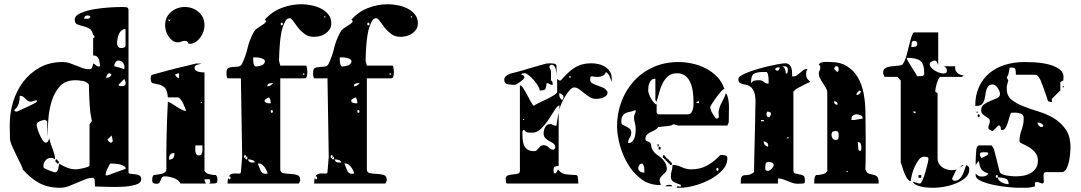

<svg xmlns="http://www.w3.org/2000/svg" viewBox="-20 -860 5107 907"><path d="M587 -47Q587 -40 596.5 -39Q606 -38 617 -37Q628 -36 637.5 -31.5Q647 -27 647 -13Q647 5 619.5 13Q592 21 555.5 22.5Q519 24 483 22.5Q447 21 429 21L427 -13Q426 -15 423.5 -17.5Q421 -20 420 -20Q401 -20 382 -12.5Q363 -5 343.5 3.5Q324 12 304.5 19.5Q285 27 264 27Q206 27 165 4.5Q124 -18 87 -60Q88 -64 79 -82.5Q70 -101 58.5 -124Q47 -147 37 -170Q27 -193 27 -207L26 -271Q26 -326 42 -379Q58 -432 90 -474Q122 -516 168.5 -541.5Q215 -567 277 -567Q294 -567 309.5 -561.5Q325 -556 340 -550Q355 -544 370 -538.5Q385 -533 401 -533Q411 -533 414.5 -539.5Q418 -546 420 -560Q428 -557 433.5 -551.5Q439 -546 447 -546Q451 -546 453 -547Q452 -556 450.5 -565Q449 -574 446 -581.5Q443 -589 437 -593.5Q431 -598 420 -598V-680Q429 -684 427 -685.5Q425 -687 425 -693H420Q416 -717 402 -725Q388 -733 372.5 -736.5Q357 -740 345 -745Q333 -750 333 -767Q333 -786 360.5 -798Q388 -810 425 -816.5Q462 -823 500 -825Q538 -827 559 -827Q565 -827 576 -826Q587 -825 587 -813ZM407 -780Q405 -785 401.5 -786Q398 -787 393 -787Q378 -787 378 -771Q381 -771 393 -771.5Q405 -772 407 -780ZM573 -723Q562 -723 554 -716Q546 -709 541.5 -698.5Q537 -688 535 -676.5Q533 -665 533 -656Q533 -646 538 -639.5Q543 -633 553 -633Q559 -633 566 -635.5Q573 -638 573 -647ZM520 -547Q532 -544 543.5 -541Q555 -538 567 -533Q568 -536 568 -543Q568 -555 560 -564.5Q552 -574 540 -574Q532 -574 526 -566.5Q520 -559 520 -550ZM487 -493Q499 -493 507 -507Q504 -512 500 -513Q499 -514 497 -514Q490 -514 486 -506Q482 -498 480 -493ZM540 -460Q542 -454 547.5 -453.5Q553 -453 557 -453Q574 -453 574 -470Q574 -473 573 -473Q573 -475 570.5 -480Q568 -485 567 -487ZM403 -273Q405 -275 408.5 -280Q412 -285 413 -287Q414 -287 414 -290Q414 -292 413 -293Q413 -294 412 -299Q411 -304 410 -310Q409 -316 408 -320.5Q407 -325 407 -327Q406 -334 404.5 -353Q403 -372 402 -393.5Q401 -415 400.5 -434Q400 -453 400 -460Q391 -474 371 -477.5Q351 -481 337 -481Q288 -481 262 -451.5Q236 -422 223.5 -380Q211 -338 208 -292Q205 -246 203 -213V-287Q201 -289 199 -290L193 -293Q193 -294 190 -294Q187 -294 187 -293Q179 -292 166 -286.5Q153 -281 153 -270Q153 -265 157 -251.5Q161 -238 167.5 -223.5Q174 -209 181.5 -197.5Q189 -186 197 -186Q203 -186 207.5 -194Q212 -202 213 -207Q215 -195 219.5 -182Q224 -169 228.5 -156.5Q233 -144 236.5 -132Q240 -120 240 -110V-107Q232 -114 219 -114Q205 -114 195 -102Q185 -90 185 -77Q185 -73 187 -67Q189 -65 195.5 -62Q202 -59 209.5 -56Q217 -53 224 -50.5Q231 -48 233 -47Q234 -47 236.5 -46.5Q239 -46 241 -46Q247 -46 250 -51Q253 -56 255 -63Q257 -70 258 -77Q259 -84 260 -87Q278 -75 298 -67.5Q318 -60 340 -60Q342 -60 352 -61.5Q362 -63 373.5 -65.5Q385 -68 394 -71.5Q403 -75 403 -80ZM60 -333Q67 -336 82.5 -343Q98 -350 114 -357.5Q130 -365 142 -371.5Q154 -378 154 -380Q154 -384 153 -387L127 -380H120Q108 -384 98 -395.5Q88 -407 77 -407H73Q74 -388 68 -370Q62 -352 47 -340Q48 -336 53 -333ZM487 -200Q488 -198 493 -193Q498 -188 500 -187Q501 -186 503 -186Q506 -186 507 -187L508 -188Q508 -188 510 -190L513 -193Q513 -197 510.5 -207Q508 -217 507 -220ZM253 -100Q258 -100 258 -93.5Q258 -87 253 -87Q248 -87 248 -93H247Q242 -93 242 -100Q242 -107 247 -107Q252 -107 252 -100ZM500 -87Q493 -74 486 -60Q479 -46 479 -31L493 -33Q499 -36 512 -40.5Q525 -45 539 -50Q553 -55 563.5 -59Q574 -63 574 -63Q574 -70 566.5 -75Q559 -80 549.5 -82.5Q540 -85 530.5 -86Q521 -87 517 -87Z M946 -740Q946 -726 941 -711Q936 -696 926.5 -683Q917 -670 904 -661.5Q891 -653 876 -653Q871 -653 870 -655Q869 -657 867.5 -660Q866 -663 863.5 -665Q861 -667 854 -667Q844 -667 836.5 -663.5Q829 -660 820 -660Q806 -660 795 -668Q784 -676 776 -688Q768 -700 764 -714Q760 -728 760 -740Q760 -780 788 -803.5Q816 -827 853 -827Q890 -827 918 -803.5Q946 -780 946 -740ZM773 -767 780 -760 786 -767ZM946 -53Q946 -51 951.5 -46Q957 -41 960 -40Q962 -39 967.5 -37.5Q973 -36 979.5 -35Q986 -34 991.5 -33.5Q997 -33 1000 -33Q1005 -27 1006 -22Q1007 -17 1007 -10Q1007 3 1001 5Q995 7 983 7H966Q975 4 973 -1.5Q971 -7 971 -13H947L946 -7L953 7H833Q824 -11 800.5 -19Q777 -27 759 -27Q749 -27 745 -21.5Q741 -16 739 -9.5Q737 -3 733.5 2.5Q730 8 721 8Q710 8 704.5 5Q699 2 699 -10Q699 -17 700 -22Q701 -27 706 -33Q712 -34 721.5 -35Q731 -36 740.5 -38Q750 -40 757.5 -45Q765 -50 766 -60Q765 -139 767 -220Q769 -301 773 -380Q783 -376 794 -369Q805 -362 816.5 -354.5Q828 -347 839 -341.5Q850 -336 859 -336Q859 -338 855 -348.5Q851 -359 845.5 -370.5Q840 -382 833 -391Q826 -400 820 -400H773Q770 -436 757 -447Q744 -458 729.5 -461Q715 -464 703.5 -466.5Q692 -469 692 -487Q692 -491 692.5 -498Q693 -505 700 -507L773 -527Q787 -531 809.5 -536.5Q832 -542 853.5 -547Q875 -552 890.5 -556Q906 -560 906 -560H933Q926 -558 912.5 -554Q899 -550 899 -541Q899 -532 904.5 -527.5Q910 -523 917.5 -521Q925 -519 933 -518.5Q941 -518 946 -518ZM826 -514Q822 -514 820 -513Q818 -513 813 -510.5Q808 -508 806 -507Q809 -503 814.5 -497Q820 -491 826 -491ZM933 -380 926 -373H933ZM903 -173Q903 -168 902.5 -160Q902 -152 903 -144.5Q904 -137 907.5 -131.5Q911 -126 920 -126Q928 -126 931.5 -131.5Q935 -137 936 -144.5Q937 -152 936.5 -160Q936 -168 936 -173ZM804 -137Q788 -137 783 -128.5Q778 -120 778 -106Q793 -106 798.5 -114Q804 -122 804 -137Z M1231 -767Q1263 -804 1309 -822Q1355 -840 1404 -840Q1424 -840 1448.5 -835.5Q1473 -831 1494.5 -820.5Q1516 -810 1530.5 -792.5Q1545 -775 1545 -750Q1545 -733 1537 -721Q1529 -709 1517 -701Q1505 -693 1490.5 -689.5Q1476 -686 1463 -686Q1437 -686 1419 -699.5Q1401 -713 1388 -729.5Q1375 -746 1365.5 -760Q1356 -774 1348 -774Q1336 -774 1328.5 -761Q1321 -748 1315.5 -731Q1310 -714 1307.5 -697Q1305 -680 1304 -673Q1303 -663 1301.5 -646.5Q1300 -630 1299.5 -613.5Q1299 -597 1298.5 -585Q1298 -573 1298 -573L1304 -550H1424Q1427 -550 1428.5 -545.5Q1430 -541 1430.5 -535.5Q1431 -530 1431.5 -525Q1432 -520 1432 -519Q1432 -513 1430 -501.5Q1428 -490 1418 -490H1304V-60Q1304 -45 1318.5 -42Q1333 -39 1351 -38.5Q1369 -38 1383.5 -33.5Q1398 -29 1398 -10V-7Q1397 -4 1394.5 1.5Q1392 7 1391 7H1055Q1055 -12 1059 -21Q1059 -24 1061 -26Q1067 -37 1076 -39Q1085 -41 1094 -40.5Q1103 -40 1110 -40Q1117 -40 1118 -47L1124 -120L1118 -490H1058Q1054 -490 1052.5 -494Q1051 -498 1050.5 -503Q1050 -508 1050 -512.5Q1050 -517 1050 -517Q1050 -535 1059 -539Q1068 -543 1080.5 -543.5Q1093 -544 1105.5 -545.5Q1118 -547 1124 -560Q1141 -596 1149.5 -633Q1158 -670 1178 -707Q1183 -717 1191.5 -723.5Q1200 -730 1209 -735.5Q1218 -741 1226 -746.5Q1234 -752 1238 -760ZM1518 -780Q1518 -783 1514 -783Q1510 -783 1511 -780Q1512 -777 1514.5 -777Q1517 -777 1518 -780ZM1311 -740Q1316 -740 1316 -746.5Q1316 -753 1311 -753Q1306 -753 1306 -746.5Q1306 -740 1311 -740ZM1231 -567Q1233 -576 1225 -580.5Q1217 -585 1206.5 -587Q1196 -589 1186.5 -589Q1177 -589 1176 -589Q1176 -585 1176 -578Q1176 -571 1177 -564Q1178 -557 1181 -551.5Q1184 -546 1190 -546Q1199 -546 1213.5 -550.5Q1228 -555 1231 -567ZM1418 -513H1411V-507H1418ZM1261 -467Q1253 -467 1248 -464Q1243 -461 1243 -452Q1251 -452 1258.5 -457Q1266 -462 1271 -467ZM1259 -372Q1259 -379 1257.5 -386.5Q1256 -394 1251 -400Q1246 -398 1238 -394Q1230 -390 1230 -383Q1230 -379 1234 -376.5Q1238 -374 1243 -373Q1248 -372 1252.5 -372Q1257 -372 1259 -372ZM1264 -327Q1269 -327 1269 -333.5Q1269 -340 1264 -340Q1259 -340 1259 -333.5Q1259 -327 1264 -327ZM1139 -113Q1139 -107 1144 -107Q1149 -107 1149 -113.5Q1149 -120 1144 -120H1143Q1143 -127 1138 -127Q1133 -127 1133 -120Q1133 -113 1138 -113ZM1143 -120Q1139 -120 1139 -113Q1143 -114 1143 -120ZM1151 -107Q1155 -97 1160.5 -94.5Q1166 -92 1174 -92Q1181 -92 1184 -93Q1181 -101 1171.5 -104Q1162 -107 1154 -107ZM1244 -40Q1243 -46 1239.5 -54Q1236 -62 1230.5 -69.5Q1225 -77 1218 -82.5Q1211 -88 1204 -88Q1200 -88 1198 -87Q1204 -72 1210.5 -55.5Q1217 -39 1234 -39Q1241 -39 1244 -40ZM1064 -13Q1069 -13 1069 -20Q1069 -27 1064 -27Q1062 -27 1061 -26Q1059 -22 1059 -21Q1059 -13 1064 -13Z M1640 -767Q1672 -804 1718 -822Q1764 -840 1813 -840Q1833 -840 1857.5 -835.5Q1882 -831 1903.5 -820.5Q1925 -810 1939.5 -792.5Q1954 -775 1954 -750Q1954 -733 1946 -721Q1938 -709 1926 -701Q1914 -693 1899.5 -689.5Q1885 -686 1872 -686Q1846 -686 1828 -699.5Q1810 -713 1797 -729.5Q1784 -746 1774.5 -760Q1765 -774 1757 -774Q1745 -774 1737.5 -761Q1730 -748 1724.5 -731Q1719 -714 1716.5 -697Q1714 -680 1713 -673Q1712 -663 1710.5 -646.5Q1709 -630 1708.5 -613.5Q1708 -597 1707.5 -585Q1707 -573 1707 -573L1713 -550H1833Q1836 -550 1837.5 -545.5Q1839 -541 1839.5 -535.5Q1840 -530 1840.5 -525Q1841 -520 1841 -519Q1841 -513 1839 -501.5Q1837 -490 1827 -490H1713V-60Q1713 -45 1727.5 -42Q1742 -39 1760 -38.5Q1778 -38 1792.5 -33.5Q1807 -29 1807 -10V-7Q1806 -4 1803.5 1.5Q1801 7 1800 7H1464Q1464 -12 1468 -21Q1468 -24 1470 -26Q1476 -37 1485 -39Q1494 -41 1503 -40.5Q1512 -40 1519 -40Q1526 -40 1527 -47L1533 -120L1527 -490H1467Q1463 -490 1461.5 -494Q1460 -498 1459.5 -503Q1459 -508 1459 -512.5Q1459 -517 1459 -517Q1459 -535 1468 -539Q1477 -543 1489.5 -543.5Q1502 -544 1514.5 -545.5Q1527 -547 1533 -560Q1550 -596 1558.5 -633Q1567 -670 1587 -707Q1592 -717 1600.5 -723.5Q1609 -730 1618 -735.5Q1627 -741 1635 -746.5Q1643 -752 1647 -760ZM1927 -780Q1927 -783 1923 -783Q1919 -783 1920 -780Q1921 -777 1923.5 -777Q1926 -777 1927 -780ZM1720 -740Q1725 -740 1725 -746.5Q1725 -753 1720 -753Q1715 -753 1715 -746.5Q1715 -740 1720 -740ZM1640 -567Q1642 -576 1634 -580.5Q1626 -585 1615.5 -587Q1605 -589 1595.5 -589Q1586 -589 1585 -589Q1585 -585 1585 -578Q1585 -571 1586 -564Q1587 -557 1590 -551.5Q1593 -546 1599 -546Q1608 -546 1622.5 -550.5Q1637 -555 1640 -567ZM1827 -513H1820V-507H1827ZM1670 -467Q1662 -467 1657 -464Q1652 -461 1652 -452Q1660 -452 1667.5 -457Q1675 -462 1680 -467ZM1668 -372Q1668 -379 1666.5 -386.5Q1665 -394 1660 -400Q1655 -398 1647 -394Q1639 -390 1639 -383Q1639 -379 1643 -376.5Q1647 -374 1652 -373Q1657 -372 1661.5 -372Q1666 -372 1668 -372ZM1673 -327Q1678 -327 1678 -333.5Q1678 -340 1673 -340Q1668 -340 1668 -333.5Q1668 -327 1673 -327ZM1548 -113Q1548 -107 1553 -107Q1558 -107 1558 -113.5Q1558 -120 1553 -120H1552Q1552 -127 1547 -127Q1542 -127 1542 -120Q1542 -113 1547 -113ZM1552 -120Q1548 -120 1548 -113Q1552 -114 1552 -120ZM1560 -107Q1564 -97 1569.5 -94.5Q1575 -92 1583 -92Q1590 -92 1593 -93Q1590 -101 1580.5 -104Q1571 -107 1563 -107ZM1653 -40Q1652 -46 1648.5 -54Q1645 -62 1639.5 -69.5Q1634 -77 1627 -82.5Q1620 -88 1613 -88Q1609 -88 1607 -87Q1613 -72 1619.5 -55.5Q1626 -39 1643 -39Q1650 -39 1653 -40ZM1473 -13Q1478 -13 1478 -20Q1478 -27 1473 -27Q1471 -27 1470 -26Q1468 -22 1468 -21Q1468 -13 1473 -13Z M2529 -433Q2530 -440 2522 -453.5Q2514 -467 2502.5 -480.5Q2491 -494 2478.5 -504Q2466 -514 2459 -514Q2455 -514 2449.5 -513.5Q2444 -513 2442 -507Q2457 -507 2457 -493Q2457 -490 2451 -484.5Q2445 -479 2437.5 -473.5Q2430 -468 2422 -463.5Q2414 -459 2411 -459Q2396 -459 2379 -462Q2362 -465 2362 -483Q2362 -493 2369 -499.5Q2376 -506 2386 -510Q2396 -514 2406 -516Q2416 -518 2422 -520Q2430 -522 2450 -528Q2470 -534 2492.5 -540.5Q2515 -547 2534.5 -552.5Q2554 -558 2562 -560L2579 -561Q2585 -561 2597 -559.5Q2609 -558 2609 -547V-501Q2609 -507 2608 -516.5Q2607 -526 2605 -534Q2603 -542 2598 -548Q2593 -554 2586 -554Q2583 -554 2582 -553Q2577 -551 2576 -547Q2575 -546 2575 -543Q2575 -541 2576 -540Q2576 -539 2579 -533.5Q2582 -528 2582 -527Q2583 -525 2583 -518Q2583 -511 2583 -503.5Q2583 -496 2583 -489Q2583 -482 2582 -480Q2589 -478 2590 -471Q2591 -464 2591 -459L2582 -460Q2581 -460 2575.5 -463Q2570 -466 2569 -467H2562Q2561 -452 2557.5 -442.5Q2554 -433 2539 -433ZM2629 -480Q2646 -499 2661.5 -514Q2677 -529 2693.5 -539.5Q2710 -550 2729.5 -555.5Q2749 -561 2775 -561Q2791 -561 2808 -557Q2825 -553 2839 -544Q2853 -535 2861.5 -521Q2870 -507 2870 -487L2869 -473Q2866 -484 2860 -498.5Q2854 -513 2842 -520Q2839 -509 2831 -504Q2823 -499 2813 -497.5Q2803 -496 2793 -497Q2783 -498 2776 -500Q2769 -498 2768.5 -493Q2768 -488 2768 -483Q2768 -472 2778 -466.5Q2788 -461 2801.5 -456.5Q2815 -452 2828.5 -446Q2842 -440 2849 -427Q2850 -426 2850 -423Q2850 -414 2843.5 -408Q2837 -402 2828 -398.5Q2819 -395 2810 -394Q2801 -393 2795 -393Q2779 -393 2765.5 -401.5Q2752 -410 2740 -420Q2728 -430 2716 -438.5Q2704 -447 2692 -447Q2683 -447 2672 -435Q2661 -423 2650.5 -406Q2640 -389 2632 -370.5Q2624 -352 2621 -339Q2622 -345 2622.5 -351Q2623 -357 2623 -362Q2614 -362 2601.5 -342Q2589 -322 2573 -297.5Q2557 -273 2537 -253Q2517 -233 2494 -233Q2483 -233 2473.5 -234Q2464 -235 2456 -247Q2448 -245 2448 -235.5Q2448 -226 2448 -223Q2448 -208 2450 -194Q2452 -180 2457.5 -169.5Q2463 -159 2474 -152.5Q2485 -146 2503 -146Q2511 -146 2515.5 -150.5Q2520 -155 2524.5 -160Q2529 -165 2534 -169.5Q2539 -174 2548 -174Q2562 -174 2572 -163.5Q2582 -153 2592 -153H2596Q2601 -156 2602 -160Q2603 -161 2603 -163Q2603 -176 2594.5 -182Q2586 -188 2575.5 -193.5Q2565 -199 2556.5 -207Q2548 -215 2548 -231Q2548 -245 2555.5 -259.5Q2563 -274 2579 -274Q2587 -274 2592.5 -270Q2598 -266 2606 -266Q2608 -266 2609 -267Q2610 -281 2613 -296.5Q2616 -312 2619 -328V-76Q2607 -76 2601 -72.5Q2595 -69 2595 -57Q2595 -52 2595.5 -47Q2596 -42 2602 -40Q2607 -43 2610.5 -49Q2614 -55 2616 -60Q2631 -39 2654 -36.5Q2677 -34 2702 -33Q2704 -33 2706.5 -30.5Q2709 -28 2709 -27Q2710 -23 2711 -10Q2712 3 2712 7H2376Q2371 7 2370 -1.5Q2369 -10 2369 -14Q2369 -28 2379.5 -31.5Q2390 -35 2402.5 -36Q2415 -37 2425.5 -39.5Q2436 -42 2436 -53V-457Q2443 -457 2452 -443Q2461 -429 2470 -412Q2479 -395 2487.5 -379.5Q2496 -364 2502 -360Q2507 -365 2525 -373.5Q2543 -382 2562.5 -391.5Q2582 -401 2597 -410.5Q2612 -420 2612 -427V-487L2622 -480ZM2676 -500H2669V-493H2676ZM2622 -413Q2622 -396 2636 -387Q2637 -388 2639.5 -393Q2642 -398 2642 -400Q2642 -408 2635.5 -413.5Q2629 -419 2622 -420ZM2621 -339Q2621 -337 2620 -336ZM2620 -336Q2620 -330 2619 -328ZM2456 -300 2449 -293H2456Z M3369 -300Q3372 -301 3376 -307Q3373 -326 3376 -340Q3379 -354 3384.5 -366Q3390 -378 3397 -390.5Q3404 -403 3409 -420Q3416 -411 3419 -397.5Q3422 -384 3423 -370Q3424 -356 3423.5 -342Q3423 -328 3423 -318Q3423 -315 3423 -309Q3423 -303 3423 -297Q3423 -291 3422.5 -286Q3422 -281 3422 -280L3416 -267H3182Q3180 -268 3172.5 -270.5Q3165 -273 3162 -273Q3161 -273 3155.5 -270Q3150 -267 3149 -267Q3146 -266 3137.5 -265Q3129 -264 3119 -263Q3109 -262 3100.5 -261Q3092 -260 3089 -260Q3084 -251 3074 -246Q3064 -241 3054 -236Q3044 -231 3036.5 -224Q3029 -217 3029 -203Q3029 -196 3037 -193Q3045 -190 3049 -187Q3056 -182 3056 -176Q3056 -170 3058 -162.5Q3060 -155 3067.5 -144.5Q3075 -134 3096 -120Q3109 -111 3119.5 -95.5Q3130 -80 3130 -63Q3130 -53 3124.5 -47Q3119 -41 3113 -35.5Q3107 -30 3101.5 -23.5Q3096 -17 3096 -7Q3096 -4 3098.5 3.5Q3101 11 3102 13Q3100 14 3096 14Q3046 14 3008.5 -14.5Q2971 -43 2946 -85Q2921 -127 2908 -175.5Q2895 -224 2895 -263Q2895 -326 2916 -381Q2937 -436 2975 -477.5Q3013 -519 3066.5 -543Q3120 -567 3186 -567Q3218 -567 3251.5 -559.5Q3285 -552 3315 -536.5Q3345 -521 3368 -497Q3391 -473 3402 -440Q3396 -439 3385 -426.5Q3374 -414 3363 -399Q3352 -384 3343.5 -370.5Q3335 -357 3335 -354Q3335 -348 3338 -340Q3341 -332 3345.5 -324.5Q3350 -317 3354.5 -310.5Q3359 -304 3362 -300ZM3229 -320Q3240 -320 3245.5 -327.5Q3251 -335 3253.5 -345.5Q3256 -356 3256 -367Q3256 -378 3256 -384Q3256 -403 3253 -426Q3250 -449 3242 -468.5Q3234 -488 3218.5 -501Q3203 -514 3178 -514Q3152 -514 3136 -500Q3120 -486 3110 -466Q3100 -446 3094 -422.5Q3088 -399 3082 -380L3076 -387V-488Q3064 -488 3057.5 -482Q3051 -476 3047.5 -467.5Q3044 -459 3043 -449Q3042 -439 3042 -431Q3042 -426 3046 -415Q3050 -404 3056 -393.5Q3062 -383 3069 -375Q3076 -367 3082 -367V-327Q3083 -325 3085.5 -322.5Q3088 -320 3089 -320ZM3282 -382Q3273 -382 3269 -373H3282ZM2983 -250Q2983 -266 2979 -279Q2975 -292 2975 -307Q2975 -315 2979 -322Q2983 -329 2983 -337Q2983 -339 2982 -340Q2968 -334 2956 -332Q2944 -330 2935 -325.5Q2926 -321 2920.5 -312Q2915 -303 2915 -283Q2915 -274 2922.5 -270Q2930 -266 2938.5 -262Q2947 -258 2954.5 -252Q2962 -246 2962 -233Q2962 -220 2954.5 -209.5Q2947 -199 2947 -184Q2960 -184 2967 -191.5Q2974 -199 2977.5 -209.5Q2981 -220 2982 -231Q2983 -242 2983 -250ZM3089 -167Q3086 -165 3086 -173.5Q3086 -182 3089 -180Q3092 -178 3092 -173Q3092 -168 3089 -167ZM3096 -153Q3091 -153 3091 -160Q3091 -167 3096 -167Q3101 -167 3101 -160Q3101 -153 3096 -153ZM3196 13Q3180 8 3164.5 0.5Q3149 -7 3149 -26Q3149 -40 3153 -53.5Q3157 -67 3157 -81Q3178 -81 3200 -70.5Q3222 -60 3246 -60Q3288 -60 3321 -78.5Q3354 -97 3382 -127Q3385 -128 3392 -128Q3398 -128 3407 -125.5Q3416 -123 3416 -113Q3416 -80 3390.5 -54Q3365 -28 3330 -10Q3295 8 3257.5 17.5Q3220 27 3196 27H3176Q3179 18 3184.5 20Q3190 22 3196 22ZM3142 -100Q3149 -100 3147 -93H3149Q3154 -93 3154 -86.5Q3154 -80 3149 -80Q3142 -80 3144 -87H3142Q3137 -87 3137 -93H3136Q3131 -93 3131 -100H3129Q3122 -100 3124 -107H3122Q3117 -107 3117 -113H3116Q3111 -113 3111 -120Q3111 -127 3116 -127Q3121 -127 3121 -120H3122Q3129 -120 3127 -113H3129Q3134 -113 3134 -107H3136Q3141 -107 3141 -100ZM3024 -44Q3024 -46 3024 -53Q3024 -60 3023 -67.5Q3022 -75 3019.5 -81Q3017 -87 3013 -87Q3005 -87 3000 -80.5Q2995 -74 2995 -67Q2995 -55 3004.5 -49.5Q3014 -44 3024 -44ZM3369 -53Q3374 -53 3374 -60Q3374 -67 3369 -67Q3364 -67 3364 -60Q3364 -53 3369 -53ZM3122 20Q3128 15 3132 14Q3136 13 3143 13Q3147 13 3150.5 14Q3154 15 3156 20Z M3826 7Q3826 -1 3827 -13.5Q3828 -26 3835 -33Q3838 -33 3843.5 -33.5Q3849 -34 3855.5 -35Q3862 -36 3867.5 -37.5Q3873 -39 3875 -40Q3878 -41 3883 -46Q3888 -51 3888 -53V-420Q3888 -433 3881.5 -444.5Q3875 -456 3867.5 -467Q3860 -478 3854 -489.5Q3848 -501 3848 -513Q3848 -521 3851.5 -526.5Q3855 -532 3855 -540Q3855 -544 3854.5 -548Q3854 -552 3848 -553Q3850 -560 3856.5 -563Q3863 -566 3871 -567Q3879 -568 3887.5 -567.5Q3896 -567 3902 -567Q3950 -567 3981.5 -547Q4013 -527 4032 -495Q4051 -463 4059 -422.5Q4067 -382 4068 -340Q4068 -330 4068.5 -308Q4069 -286 4069 -258.5Q4069 -231 4069.5 -200Q4070 -169 4069.5 -141.5Q4069 -114 4069 -92Q4069 -70 4068 -60Q4075 -42 4086 -39Q4097 -36 4107 -34Q4117 -32 4124 -25Q4131 -18 4131 7ZM3479 7Q3479 -17 3483 -24Q3487 -31 3495 -32Q3503 -33 3515 -34Q3527 -35 3542 -47Q3542 -58 3542.5 -81Q3543 -104 3543.5 -132.5Q3544 -161 3545 -193Q3546 -225 3546.5 -254Q3547 -283 3547.5 -306Q3548 -329 3548 -340L3549 -377Q3549 -407 3543 -423.5Q3537 -440 3528 -448Q3519 -456 3508.5 -458.5Q3498 -461 3489 -463Q3480 -465 3474 -469.5Q3468 -474 3468 -487Q3468 -495 3482 -503.5Q3496 -512 3517.5 -520Q3539 -528 3565 -535.5Q3591 -543 3615.5 -548.5Q3640 -554 3660 -557.5Q3680 -561 3689 -561Q3701 -561 3708 -555Q3715 -549 3718 -540Q3721 -531 3721.5 -520.5Q3722 -510 3722 -500Q3724 -499 3728 -499Q3738 -499 3745.5 -504.5Q3753 -510 3760 -516.5Q3767 -523 3774.5 -528.5Q3782 -534 3792 -534Q3794 -534 3795 -533Q3790 -527 3789 -521.5Q3788 -516 3788 -509Q3788 -497 3792 -490.5Q3796 -484 3808 -473Q3804 -472 3794.5 -467.5Q3785 -463 3774.5 -457.5Q3764 -452 3754.5 -447Q3745 -442 3742 -440Q3739 -438 3733.5 -433Q3728 -428 3728 -427V-53Q3728 -43 3736.5 -40.5Q3745 -38 3755 -36.5Q3765 -35 3773.5 -31Q3782 -27 3782 -13Q3782 -9 3782 -2Q3782 5 3775 7L3748 8Q3735 8 3723.5 4Q3712 0 3701 -4.5Q3690 -9 3679 -13Q3668 -17 3655 -17V7ZM3675 -547Q3686 -542 3689 -531.5Q3692 -521 3692 -512Q3699 -512 3700.5 -519Q3702 -526 3702 -530Q3702 -547 3685 -547ZM3928 -547Q3923 -544 3922 -540Q3921 -539 3921 -537Q3921 -534 3922 -533Q3923 -532 3928 -526.5Q3933 -521 3935 -520Q3940 -522 3941 -525.5Q3942 -529 3942 -533Q3942 -538 3940 -542.5Q3938 -547 3932 -547ZM3663 -542Q3659 -542 3651.5 -541Q3644 -540 3642 -533Q3643 -528 3648 -527Q3649 -526 3652 -526Q3658 -526 3660.5 -531.5Q3663 -537 3663 -542ZM3528 -467Q3536 -478 3545 -479.5Q3554 -481 3565 -481Q3580 -481 3588.5 -473Q3597 -465 3611 -465Q3611 -467 3611 -474.5Q3611 -482 3610.5 -490.5Q3610 -499 3608 -507.5Q3606 -516 3602 -520H3585Q3557 -520 3542.5 -512Q3528 -504 3528 -473ZM4042 -433Q4036 -429 4031 -424Q4026 -419 4026 -411Q4034 -411 4039 -416Q4044 -421 4048 -427ZM3937 -365Q3937 -382 3920 -382Q3920 -365 3937 -365ZM3622 -327Q3620 -328 3615 -330.5Q3610 -333 3608 -333Q3603 -333 3602 -328Q3601 -323 3601 -320Q3601 -315 3603.5 -310.5Q3606 -306 3612 -306Q3615 -306 3615 -307Q3616 -307 3618.5 -312.5Q3621 -318 3622 -320ZM4055 -303Q4055 -312 4044 -316Q4033 -320 4028 -320Q4002 -320 4002 -293H4015L4055 -300ZM3588 -293H3575V-287H3588ZM3942 -220Q3942 -231 3939.5 -236Q3937 -241 3925 -241Q3908 -241 3908 -223Q3908 -214 3913 -206.5Q3918 -199 3928 -199Q3938 -199 3940 -205Q3942 -211 3942 -220ZM3702 -213 3695 -207H3708ZM3588 -190Q3588 -181 3594 -174.5Q3600 -168 3608 -167Q3609 -169 3609 -173Q3609 -182 3602.5 -186.5Q3596 -191 3588 -193ZM4049 -163Q4049 -172 4046 -180.5Q4043 -189 4032 -189Q4032 -187 4032.5 -182Q4033 -177 4033.5 -171Q4034 -165 4034.5 -160Q4035 -155 4035 -153Q4035 -152 4037.5 -149.5Q4040 -147 4042 -147Q4048 -148 4048.5 -153.5Q4049 -159 4049 -163ZM3635 -80Q3635 -89 3626 -92Q3617 -95 3611 -95Q3598 -95 3596.5 -85Q3595 -75 3595 -63Q3595 -53 3608 -53Q3616 -53 3625.5 -63Q3635 -73 3635 -80ZM3982 -47Q3985 -47 3985 -50Q3985 -53 3982 -53Q3979 -54 3979 -50Q3979 -46 3982 -47Z M4409 -113Q4409 -96 4417.5 -84Q4426 -72 4439.5 -65Q4453 -58 4469 -56.5Q4485 -55 4499 -60Q4497 -58 4494.5 -52.5Q4492 -47 4489 -40.5Q4486 -34 4483 -28Q4480 -22 4479 -20Q4478 -19 4478 -17Q4478 -14 4479 -13Q4480 -8 4485 -7Q4486 -6 4488 -6Q4503 -6 4512 -14Q4521 -22 4526.5 -33Q4532 -44 4536 -57Q4540 -70 4545 -80Q4554 -76 4556.5 -71.5Q4559 -67 4559 -60Q4559 -36 4539.5 -19.5Q4520 -3 4493 7.5Q4466 18 4438.5 22.5Q4411 27 4395 27Q4385 27 4370.5 26.5Q4356 26 4341 23.5Q4326 21 4312.5 15.5Q4299 10 4292 0H4295Q4303 0 4310.5 3.5Q4318 7 4326 7Q4331 7 4338 -9Q4345 -25 4351 -45.5Q4357 -66 4361.5 -85Q4366 -104 4366 -110Q4366 -117 4358 -118.5Q4350 -120 4345 -120Q4332 -120 4321 -106Q4310 -92 4301.5 -73.5Q4293 -55 4288 -35.5Q4283 -16 4283 -5Q4273 -5 4265.5 -16.5Q4258 -28 4252 -43Q4246 -58 4242 -72.5Q4238 -87 4235 -93V-480L4219 -497H4159Q4158 -497 4155.5 -503.5Q4153 -510 4152 -513V-517Q4152 -532 4162 -538Q4172 -544 4186 -546Q4200 -548 4215 -549Q4230 -550 4239 -553Q4245 -555 4251 -567.5Q4257 -580 4262 -597Q4267 -614 4271.5 -633.5Q4276 -653 4280.5 -669Q4285 -685 4289.5 -696Q4294 -707 4299 -707H4412V-553Q4410 -558 4406 -566Q4402 -574 4395 -574Q4390 -574 4381 -569Q4372 -564 4372 -557Q4372 -548 4379.5 -540Q4387 -532 4397 -526Q4407 -520 4417.5 -516.5Q4428 -513 4435 -513Q4443 -513 4448 -515.5Q4453 -518 4453 -527Q4453 -534 4450 -538Q4447 -542 4439 -547H4492Q4490 -527 4502 -516Q4514 -505 4531 -504Q4529 -502 4527.5 -499.5Q4526 -497 4525 -497H4425Q4419 -497 4414 -487.5Q4409 -478 4405.5 -466.5Q4402 -455 4400 -444Q4398 -433 4398 -430Q4398 -427 4399 -427Q4400 -426 4403.5 -423Q4407 -420 4409 -420ZM4298 -667Q4288 -667 4286.5 -656Q4285 -645 4285 -638Q4295 -638 4304 -639.5Q4313 -641 4313 -653Q4313 -667 4298 -667ZM4322 -500Q4329 -500 4337.5 -501.5Q4346 -503 4346 -513Q4346 -559 4327.5 -573Q4309 -587 4263 -587Q4263 -582 4270 -570Q4277 -558 4285.5 -544.5Q4294 -531 4302 -518.5Q4310 -506 4312 -500ZM4531 -504Q4531 -505 4531.5 -505.5Q4532 -506 4532 -507V-506Q4532 -505 4533 -504ZM4305 -333H4292Q4297 -325 4305 -325ZM4525 -80Q4526 -81 4529 -81Q4531 -81 4532 -80L4512 -67ZM4332 -20H4319V-33H4332Z M4736 -439Q4736 -407 4758.5 -389Q4781 -371 4814 -358Q4847 -345 4886.5 -333Q4926 -321 4959 -301Q4992 -281 5014.5 -248.5Q5037 -216 5037 -163Q5037 -156 5035.5 -137Q5034 -118 5030 -98Q5026 -78 5017.5 -62.5Q5009 -47 4996 -47H4923Q4912 -47 4910.5 -38.5Q4909 -30 4910 -20Q4911 -10 4911 -1.5Q4911 7 4903 7Q4901 7 4892.5 3.5Q4884 0 4883 0L4869 1V20Q4869 21 4856.5 23.5Q4844 26 4836 27H4790Q4777 27 4744 24Q4711 21 4676.5 14Q4642 7 4615.5 -4.5Q4589 -16 4589 -33V-40Q4598 -31 4603.5 -28.5Q4609 -26 4619 -26Q4628 -26 4636 -29Q4644 -32 4649 -40Q4636 -45 4628.5 -49.5Q4621 -54 4616.5 -60Q4612 -66 4609 -75.5Q4606 -85 4603 -100L4589 -80V-97Q4589 -103 4589.5 -114Q4590 -125 4590.5 -136Q4591 -147 4592.5 -156Q4594 -165 4596 -167L4603 -173H4663Q4665 -173 4667 -170Q4669 -167 4671 -163Q4674 -159 4676 -153Q4678 -147 4681.5 -132Q4685 -117 4689.5 -100Q4694 -83 4697.5 -68Q4701 -53 4703 -47Q4706 -40 4717 -36Q4728 -32 4741 -30Q4754 -28 4765 -27.5Q4776 -27 4779 -27Q4798 -27 4816.5 -30.5Q4835 -34 4850 -43Q4865 -52 4874 -66Q4883 -80 4883 -101Q4883 -125 4869.5 -140.5Q4856 -156 4839.5 -165.5Q4823 -175 4809.5 -181Q4796 -187 4796 -193Q4796 -220 4806 -246.5Q4816 -273 4816 -301Q4816 -318 4802.5 -323Q4789 -328 4776 -328L4756 -327Q4752 -320 4748.5 -306.5Q4745 -293 4740.5 -279.5Q4736 -266 4730 -256Q4724 -246 4715 -246Q4710 -246 4709 -247Q4708 -248 4708 -250.5Q4708 -253 4707.5 -257Q4707 -261 4703 -267H4696L4669 -240Q4665 -242 4657 -246Q4649 -250 4649 -256Q4649 -265 4652.5 -272Q4656 -279 4656 -287Q4656 -296 4649.5 -301Q4643 -306 4635.5 -310.5Q4628 -315 4621.5 -321.5Q4615 -328 4615 -339Q4615 -358 4629 -367.5Q4643 -377 4659.5 -383.5Q4676 -390 4690 -396.5Q4704 -403 4704 -416Q4704 -422 4701 -429.5Q4698 -437 4693.5 -444Q4689 -451 4682.5 -456Q4676 -461 4670 -461Q4656 -461 4649.5 -453.5Q4643 -446 4639.5 -435Q4636 -424 4634.5 -410.5Q4633 -397 4629.5 -386Q4626 -375 4618.5 -367.5Q4611 -360 4596 -360H4587Q4587 -411 4605 -450Q4623 -489 4654.5 -515Q4686 -541 4728.5 -554Q4771 -567 4819 -567Q4837 -567 4868 -565.5Q4899 -564 4929 -557Q4959 -550 4981.5 -535.5Q5004 -521 5004 -496L5003 -480L4989 -473V-433L4949 -393V-378Q4945 -378 4938 -379.5Q4931 -381 4929 -387Q4928 -392 4923.5 -405.5Q4919 -419 4913.5 -433.5Q4908 -448 4903 -461.5Q4898 -475 4896 -480Q4893 -487 4886 -497Q4879 -507 4869 -507H4779Q4779 -522 4777 -531.5Q4775 -541 4759 -541Q4752 -541 4749 -540Q4749 -536 4746.5 -523Q4744 -510 4743 -507Q4742 -506 4739 -500Q4736 -494 4736 -493Q4736 -492 4739.5 -486.5Q4743 -481 4743 -480Q4743 -478 4739.5 -466.5Q4736 -455 4736 -453ZM5003 -447Q5000 -446 5000 -450Q5000 -454 5003 -453Q5006 -453 5006 -450Q5006 -447 5003 -447ZM4596 -327Q4593 -326 4593 -330Q4593 -334 4596 -333Q4599 -333 4599 -330Q4599 -327 4596 -327ZM4603 -307Q4598 -307 4598 -313.5Q4598 -320 4603 -320Q4608 -320 4608 -313.5Q4608 -307 4603 -307ZM4903 -260Q4907 -261 4909 -267Q4900 -281 4881 -281Q4881 -274 4886 -268.5Q4891 -263 4896 -260ZM4616 -113Q4619 -115 4632 -120.5Q4645 -126 4649 -133Q4648 -140 4640.5 -140.5Q4633 -141 4629 -141Q4624 -141 4616.5 -140Q4609 -139 4609 -130V-127ZM4689 -20Q4694 -20 4694 -26.5Q4694 -33 4689 -33Q4684 -33 4684 -26.5Q4684 -20 4689 -20ZM4745 10Q4745 -12 4729 -17Q4713 -22 4694 -22Q4694 -14 4699.5 -8Q4705 -2 4713 2Q4721 6 4729.5 8Q4738 10 4745 10Z"/></svg>

Font: Genkaimincho
Style: Regular
Weight: 800
Designer: Dr. Ken Lunde (project architect, glyph set definition & overall production); Masataka HATTORI \u670D \u90E8 \u6B63 \u8C
Foundry: Adobe Systems Incorporated
Version: Version 1.00